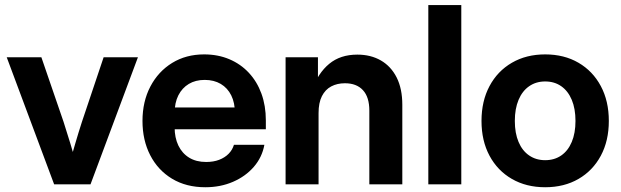

<svg xmlns="http://www.w3.org/2000/svg" viewBox="-20 -748 2519 779"><path d="M199.7 0 7.3 -515.6H147.9L237.8 -253.9Q252 -210 265.4 -165.8Q278.8 -121.6 291.5 -77.1H259.8Q272.5 -121.6 285.4 -165.8Q298.3 -210 312.5 -253.9L400.4 -515.6H539.6L347.2 0Z M813 11.7Q735.4 11.7 678 -22.9Q620.6 -57.6 589.4 -118.4Q558.1 -179.2 558.1 -257.3Q558.1 -335.9 590.1 -397Q622.1 -458 678.5 -492.7Q734.9 -527.3 808.1 -527.3Q864.3 -527.3 910.4 -507.8Q956.5 -488.3 989.7 -452.6Q1022.9 -417 1040.8 -367.9Q1058.6 -318.8 1058.6 -259.8V-223.6H608.4V-312H993.2L933.1 -289.6Q933.1 -331.1 918.2 -361.1Q903.3 -391.1 875.7 -407.5Q848.1 -423.8 810.5 -423.8Q773.4 -423.8 746.1 -407.5Q718.8 -391.1 703.6 -361.1Q688.5 -331.1 688.5 -289.6V-231.4Q688.5 -189.5 703.6 -157.7Q718.8 -126 747.3 -108.4Q775.9 -90.8 816.4 -90.8Q846.2 -90.8 869.1 -99.6Q892.1 -108.4 907.5 -124Q922.9 -139.6 929.2 -160.6H1052.7Q1043.5 -109.9 1009.8 -71Q976.1 -32.2 925.3 -10.3Q874.5 11.7 813 11.7Z M1272.5 -289.1V0H1138.7V-515.6H1270V-382.8H1245.6Q1270.5 -451.7 1315.7 -489Q1360.8 -526.4 1429.7 -526.4Q1484.4 -526.4 1525.4 -502.7Q1566.4 -479 1589.4 -433.6Q1612.3 -388.2 1612.3 -322.8V0H1478.5V-299.3Q1478.5 -354 1452.6 -382.1Q1426.8 -410.2 1379.4 -410.2Q1348.1 -410.2 1324 -397.5Q1299.8 -384.8 1286.1 -357.9Q1272.5 -331.1 1272.5 -289.1Z M1851.6 -727.5V0H1717.8V-727.5Z M2191.9 11.7Q2115.2 11.7 2056.9 -22Q1998.5 -55.7 1966.1 -116.2Q1933.6 -176.8 1933.6 -257.3Q1933.6 -337.9 1966.1 -398.7Q1998.5 -459.5 2056.9 -493.4Q2115.2 -527.3 2191.9 -527.3Q2269 -527.3 2327.1 -493.4Q2385.3 -459.5 2417.7 -398.7Q2450.2 -337.9 2450.2 -257.3Q2450.2 -176.8 2417.7 -116.2Q2385.3 -55.7 2327.1 -22Q2269 11.7 2191.9 11.7ZM2191.9 -98.1Q2229.5 -98.1 2257.1 -117.2Q2284.7 -136.2 2299.8 -172.1Q2314.9 -208 2314.9 -257.3Q2314.9 -307.1 2299.8 -343Q2284.7 -378.9 2257.1 -398.2Q2229.5 -417.5 2191.9 -417.5Q2154.8 -417.5 2127 -398.2Q2099.1 -378.9 2084 -343Q2068.8 -307.1 2068.8 -257.3Q2068.8 -207.5 2084 -171.9Q2099.1 -136.2 2127 -117.2Q2154.8 -98.1 2191.9 -98.1Z"/></svg>

Font: Inter Cardless Display
Style: Bold
Weight: 700
Designer: Rasmus Andersson
Foundry: rsms
Version: Version 4.001;git-9221beed3